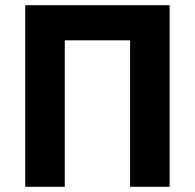

<svg xmlns="http://www.w3.org/2000/svg" viewBox="-20 -718 749 738"><path d="M77 0H229V-563H480V0H632V-698H77Z"/></svg>

Font: LVC Sans
Style: Bold
Weight: 700
Designer: Mike Abbink, Paul van der Laan, Pieter van Rosmalen
Foundry: Bold Monday
Version: Version 3.0